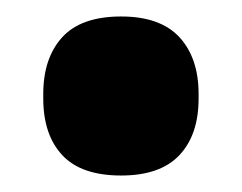

<svg xmlns="http://www.w3.org/2000/svg" viewBox="-20 -198 294 233"><path d="M127 15Q78.5 15 55.5 -9.8Q32.5 -34.5 32.5 -78.5V-84Q32.5 -127.5 55.5 -152.8Q78.5 -178 127 -178Q174.5 -178 197.8 -152.8Q221 -127.5 221 -84V-78.5Q221 -34.5 197.8 -9.8Q174.5 15 127 15Z"/></svg>

Font: Anek Odia ExtraBold
Style: Regular
Weight: 800
Designer: Yesha Goshar & Mahesh Sahu (Odia), Yesha Goshar (Latin)
Foundry: Ek Type
Version: Version 1.003